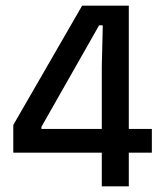

<svg xmlns="http://www.w3.org/2000/svg" viewBox="-20 -659 572 679"><path d="M340 0V-424L343.5 -569.5H330.5L126.5 -210.5V-166.5L88 -203H517V-119H27V-217L270.5 -639H435.5V0Z"/></svg>

Font: Anek Odia Medium
Style: Regular
Weight: 500
Designer: Yesha Goshar & Mahesh Sahu (Odia), Yesha Goshar (Latin)
Foundry: Ek Type
Version: Version 1.003